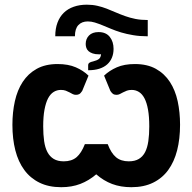

<svg xmlns="http://www.w3.org/2000/svg" viewBox="-20 -794 822 820"><path d="M424.5 -471Q447 -492.5 478.8 -506.5Q510.5 -520.5 556 -520.5Q609 -520.5 645.8 -500Q682.5 -479.5 705.5 -444.2Q728.5 -409 738.8 -361.8Q749 -314.5 749 -261Q749 -201 736.5 -152Q724 -103 698.5 -68Q673 -33 633.8 -13.8Q594.5 5.5 541 5.5Q495.5 5.5 459 -8.2Q422.5 -22 391 -49.5Q359.5 -22.5 323 -8.5Q286.5 5.5 241.5 5.5Q188 5.5 148.8 -13.8Q109.5 -33 83.8 -68Q58 -103 45.5 -152Q33 -201 33 -261Q33 -314.5 43.5 -361.8Q54 -409 77 -444.2Q100 -479.5 136.8 -500Q173.5 -520.5 226 -520.5Q271.5 -520.5 303.8 -506.5Q336 -492.5 358 -471L331 -405.5Q324 -395 318.2 -392Q312.5 -389 304 -389Q297 -389 290.5 -392.2Q284 -395.5 276.8 -399.5Q269.5 -403.5 260.8 -406.8Q252 -410 240 -410Q223 -410 209 -401.2Q195 -392.5 185.2 -373.8Q175.5 -355 170 -325.5Q164.5 -296 164.5 -254Q164.5 -219 168.5 -191.2Q172.5 -163.5 182.5 -144.5Q192.5 -125.5 209.5 -115.2Q226.5 -105 252.5 -105Q286 -105 306.8 -122.5Q327.5 -140 342.5 -178.5H440Q454.5 -140 475.5 -122.5Q496.5 -105 530 -105Q556 -105 573 -115.2Q590 -125.5 599.8 -144.5Q609.5 -163.5 613.5 -191.2Q617.5 -219 617.5 -254Q617.5 -296 612.2 -325.5Q607 -355 597.2 -373.8Q587.5 -392.5 573.5 -401.2Q559.5 -410 542.5 -410Q530.5 -410 521.8 -406.8Q513 -403.5 505.5 -399.5Q498 -395.5 491.5 -392.2Q485 -389 478 -389Q469.5 -389 464 -392Q458.5 -395 451.5 -405.5ZM216 -639Q216 -672 225.5 -697.2Q235 -722.5 252.5 -739.5Q270 -756.5 295 -765.2Q320 -774 351 -774Q375 -774 395.8 -769.2Q416.5 -764.5 435.8 -757Q455 -749.5 474 -741.2Q493 -733 513.8 -725.5Q534.5 -718 558.2 -713.2Q582 -708.5 611 -708.5V-639Q577 -639 548.8 -643.8Q520.5 -648.5 497.2 -655.5Q474 -662.5 454.5 -670.8Q435 -679 417.8 -686Q400.5 -693 385.2 -697.8Q370 -702.5 355 -702.5Q329.5 -702.5 314.8 -687Q300 -671.5 300 -639ZM378.5 -532Q394.5 -536 402.5 -542.2Q410.5 -548.5 411.5 -562.5Q409.5 -562 407.2 -562Q405 -562 402.5 -562Q386.5 -562 375.8 -565.8Q365 -569.5 358.2 -575.5Q351.5 -581.5 348.8 -589.5Q346 -597.5 346 -606Q346 -628 360.2 -642.5Q374.5 -657 401 -657Q432.5 -657 448.8 -636.5Q465 -616 465 -585.5Q465 -565 458.2 -548.2Q451.5 -531.5 438 -519.2Q424.5 -507 404.2 -500.5Q384 -494 356.5 -494V-515Q356.5 -522 361.5 -525.8Q366.5 -529.5 378.5 -532Z"/></svg>

Font: Lato Heavy
Style: Regular
Weight: 800
Designer: Lukasz Dziedzic
Foundry: tyPoland Lukasz Dziedzic
Version: Version 2.007; 2014-02-27